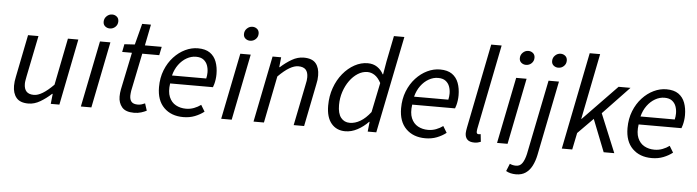

<svg xmlns="http://www.w3.org/2000/svg" viewBox="-53 -949 5096 1404"><g transform="rotate(5 2495.5 -247.5)"><path d="M167.6 12Q106.6 12 79.5 -20.8Q52.3 -53.6 52.3 -108.9Q52.3 -126.3 54.3 -141.2Q56.3 -156.2 60.3 -176L122.3 -486H198.8L138 -186.1Q134.6 -167.2 132.3 -154.6Q130 -142 130 -129.5Q130 -92.7 147.7 -73.6Q165.3 -54.5 202.9 -54.5Q230.9 -54.5 266.4 -75.7Q301.9 -96.9 346.7 -142.1L415 -486H491.4L394.8 0H331.6L339.3 -73.9H335.3Q297 -38.5 254.3 -13.3Q211.6 12 167.6 12Z M552.5 0 650.3 -486H726.8L629.6 0ZM713 -586.8Q694 -586.8 679.2 -598.6Q664.4 -610.5 664.4 -631.7Q664.4 -656.3 682 -673.2Q699.6 -690.1 722.5 -690.1Q741.9 -690.1 756.5 -678Q771.1 -666 771.1 -643.9Q771.1 -619.4 754 -603.1Q737 -586.8 713 -586.8Z M942.9 12Q880.5 12 854.3 -19.8Q828.1 -51.6 828.1 -97.2Q828.1 -111 829.4 -123.5Q830.7 -135.9 833.3 -149.8L890.3 -423.8H818.6L829.9 -481.4L906.1 -486L946.4 -640.9H1010.9L980.1 -486H1103.5L1090.8 -423.8H966.1L909.2 -146.5Q908.2 -137.5 907 -128.8Q905.8 -120.1 905.8 -110.4Q905.8 -80.7 919.7 -65.4Q933.5 -50.2 965.8 -50.2Q981 -50.2 994.3 -54.4Q1007.7 -58.6 1018.4 -63.7L1035.3 -11.4Q1019.3 -3 995.6 4.5Q971.9 12 942.9 12Z M1304.6 12Q1215.8 12 1162.5 -41.1Q1109.3 -94.1 1109.3 -191.4Q1109.3 -260 1131.8 -316.5Q1154.3 -373 1192 -413.8Q1229.6 -454.6 1275.6 -476.6Q1321.5 -498.6 1368.7 -498.6Q1424 -498.6 1457.1 -475.6Q1490.1 -452.5 1505 -412.4Q1519.9 -372.2 1519.9 -322Q1519.9 -302.3 1517.2 -283.2Q1514.5 -264.1 1510.3 -248.9Q1506 -233.6 1502.4 -224.8H1188Q1179.2 -163.8 1195.4 -125.3Q1211.7 -86.8 1244.6 -68.8Q1277.4 -50.8 1318.9 -50.8Q1350.1 -50.8 1378.1 -61.5Q1406 -72.1 1428.1 -88.7L1456.9 -41.2Q1428 -18.4 1389.5 -3.2Q1351 12 1304.6 12ZM1196.5 -283.9H1447.9Q1450.3 -294.7 1451.8 -305.5Q1453.3 -316.3 1453.3 -328.6Q1453.3 -356.5 1444.5 -380.7Q1435.6 -405 1415.3 -420.4Q1395 -435.8 1360 -435.8Q1324.8 -435.8 1291.7 -417Q1258.6 -398.3 1233.4 -364.1Q1208.3 -329.9 1196.5 -283.9Z M1582.5 0 1680.3 -486H1756.8L1659.6 0ZM1743 -586.8Q1724 -586.8 1709.2 -598.6Q1694.4 -610.5 1694.4 -631.7Q1694.4 -656.3 1712 -673.2Q1729.6 -690.1 1752.5 -690.1Q1771.9 -690.1 1786.5 -678Q1801.1 -666 1801.1 -643.9Q1801.1 -619.4 1784 -603.1Q1767 -586.8 1743 -586.8Z M1819.8 0 1917.2 -486.1H1980.2L1972.6 -413.2H1976.6Q2016.1 -448.9 2058.5 -473.5Q2100.9 -498.1 2145.7 -498.1Q2207.7 -498.1 2234.4 -465.6Q2261.2 -433.1 2261.2 -376.9Q2261.2 -359.7 2259.5 -344.8Q2257.8 -329.9 2253.2 -310L2191.2 0H2114.6L2175.1 -300.1Q2179.4 -319.8 2181.3 -331.9Q2183.1 -344 2183.1 -356.8Q2183.1 -394.2 2165.8 -412.9Q2148.5 -431.6 2110.8 -431.6Q2082.2 -431.6 2046.4 -410.8Q2010.6 -390.1 1964.6 -344L1896.3 0Z M2493.4 12Q2429.3 12 2391.3 -33.5Q2353.4 -78.9 2353.4 -164.4Q2353.4 -234.2 2375.1 -294.9Q2396.7 -355.6 2434.2 -401.2Q2471.7 -446.7 2518.6 -472.4Q2565.5 -498.1 2615.6 -498.1Q2655.2 -498.1 2684.5 -478.7Q2713.8 -459.2 2730.5 -426.9H2733.8L2750.1 -522.2L2788.2 -712.4H2864.8L2721 0H2658L2665.6 -72.1H2662.3Q2626.8 -35 2582.8 -11.5Q2538.9 12 2493.4 12ZM2521.1 -52.3Q2560.1 -52.3 2598.8 -75.1Q2637.4 -97.9 2673.6 -144.8L2718.2 -361.7Q2697.2 -400.7 2671.9 -417.2Q2646.6 -433.8 2618.7 -433.8Q2582.2 -433.8 2548.6 -412.6Q2515 -391.3 2488.9 -355.2Q2462.8 -319.2 2447.5 -272.8Q2432.2 -226.4 2432.2 -175.6Q2432.2 -113.2 2456.4 -82.7Q2480.5 -52.3 2521.1 -52.3Z M3081.6 12Q2992.8 12 2939.5 -41.1Q2886.3 -94.1 2886.3 -191.4Q2886.3 -260 2908.8 -316.5Q2931.3 -373 2969 -413.8Q3006.6 -454.6 3052.6 -476.6Q3098.5 -498.6 3145.7 -498.6Q3201 -498.6 3234.1 -475.6Q3267.1 -452.5 3282 -412.4Q3296.9 -372.2 3296.9 -322Q3296.9 -302.3 3294.2 -283.2Q3291.5 -264.1 3287.3 -248.9Q3283 -233.6 3279.4 -224.8H2965Q2956.2 -163.8 2972.4 -125.3Q2988.7 -86.8 3021.6 -68.8Q3054.4 -50.8 3095.9 -50.8Q3127.1 -50.8 3155.1 -61.5Q3183 -72.1 3205.1 -88.7L3233.9 -41.2Q3205 -18.4 3166.5 -3.2Q3128 12 3081.6 12ZM2973.5 -283.9H3224.9Q3227.3 -294.7 3228.8 -305.5Q3230.3 -316.3 3230.3 -328.6Q3230.3 -356.5 3221.5 -380.7Q3212.6 -405 3192.3 -420.4Q3172 -435.8 3137 -435.8Q3101.8 -435.8 3068.7 -417Q3035.6 -398.3 3010.4 -364.1Q2985.3 -329.9 2973.5 -283.9Z M3441.5 12Q3406.6 12 3389.9 -4.5Q3373.1 -21.1 3373.1 -51.2Q3373.1 -59.9 3374.8 -70.2Q3376.5 -80.5 3378.6 -92.7L3502.3 -712.4H3578.9L3454.4 -89.2Q3453.4 -81.5 3452.9 -76.7Q3452.4 -71.8 3452.4 -67.7Q3452.4 -51.5 3467.9 -51.5Q3470.9 -51.5 3473.8 -52Q3476.6 -52.5 3482.6 -53.5L3488.6 2.3Q3478.3 6.4 3467 9.2Q3455.6 12 3441.5 12Z M3607.5 0 3705.3 -486H3781.8L3684.6 0ZM3768 -586.8Q3749 -586.8 3734.2 -598.6Q3719.4 -610.5 3719.4 -631.7Q3719.4 -656.3 3737 -673.2Q3754.6 -690.1 3777.5 -690.1Q3796.9 -690.1 3811.5 -678Q3826.1 -666 3826.1 -643.9Q3826.1 -619.4 3809 -603.1Q3792 -586.8 3768 -586.8Z M3765 216.8Q3744 216.8 3725.4 212.4Q3706.8 208 3691.7 199.1L3714 144Q3724.4 148.8 3735.7 151.4Q3747.1 154 3760.1 154Q3789.1 154 3805.7 129.9Q3822.3 105.8 3832.3 62.3L3943 -486H4019.4L3909.5 62.6Q3900.3 107.3 3882.4 142.2Q3864.6 177.1 3835.8 197Q3807.1 216.8 3765 216.8ZM4005 -586.8Q3986 -586.8 3971.2 -598.6Q3956.4 -610.5 3956.4 -631.7Q3956.4 -656.3 3974 -673.2Q3991.6 -690.1 4014.5 -690.1Q4033.9 -690.1 4048.5 -678Q4063.1 -666 4063.1 -643.9Q4063.1 -619.4 4046 -603.1Q4029 -586.8 4005 -586.8Z M4082.8 0 4225.3 -712.4H4301.9L4205.6 -229H4208.4L4457.1 -486.1H4544.6L4351.2 -283.1L4468 0H4390.1L4296.8 -236.6L4184.6 -123.1L4159.3 0Z M4743.6 12Q4654.8 12 4601.5 -41.1Q4548.3 -94.1 4548.3 -191.4Q4548.3 -260 4570.8 -316.5Q4593.3 -373 4631 -413.8Q4668.6 -454.6 4714.6 -476.6Q4760.5 -498.6 4807.7 -498.6Q4863 -498.6 4896.1 -475.6Q4929.1 -452.5 4944 -412.4Q4958.9 -372.2 4958.9 -322Q4958.9 -302.3 4956.2 -283.2Q4953.5 -264.1 4949.3 -248.9Q4945 -233.6 4941.4 -224.8H4627Q4618.2 -163.8 4634.4 -125.3Q4650.7 -86.8 4683.6 -68.8Q4716.4 -50.8 4757.9 -50.8Q4789.1 -50.8 4817.1 -61.5Q4845 -72.1 4867.1 -88.7L4895.9 -41.2Q4867 -18.4 4828.5 -3.2Q4790 12 4743.6 12ZM4635.5 -283.9H4886.9Q4889.3 -294.7 4890.8 -305.5Q4892.3 -316.3 4892.3 -328.6Q4892.3 -356.5 4883.5 -380.7Q4874.6 -405 4854.3 -420.4Q4834 -435.8 4799 -435.8Q4763.8 -435.8 4730.7 -417Q4697.6 -398.3 4672.4 -364.1Q4647.3 -329.9 4635.5 -283.9Z"/></g></svg>

Font: Source Sans Variable
Style: Italic
Weight: 200
Italic angle: -11°
Designer: Paul D. Hunt
Foundry: Adobe Systems Incorporated
Version: Version 3.006;hotconv 1.0.111;makeotfexe 2.5.65597